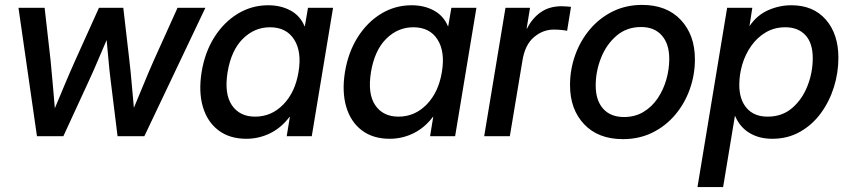

<svg xmlns="http://www.w3.org/2000/svg" viewBox="-20 -547 3415 771"><path d="M128.4 0 54.2 -515.6H159.2L183.1 -304.7Q188 -257.8 191.9 -209Q195.8 -160.2 200.2 -112.3Q220.2 -160.2 240.7 -209Q261.2 -257.8 282.2 -304.7L377.4 -515.6H475.1L499.5 -304.7Q504.9 -258.3 509 -210Q513.2 -161.6 517.6 -114.3Q537.6 -161.6 557.4 -210Q577.1 -258.3 597.7 -304.7L692.9 -515.6H804.7L559.6 0H452.1L424.3 -224.6Q419.4 -263.7 415.8 -304.7Q412.1 -345.7 408.2 -386.2Q390.6 -345.7 373.3 -304.7Q356 -263.7 337.9 -224.6L234.4 0Z M969.2 10.3Q901.9 10.3 857.2 -23.7Q812.5 -57.6 794.7 -117.9Q776.9 -178.2 789.6 -257.8Q802.7 -337.4 840.8 -397.7Q878.9 -458 934.8 -491.9Q990.7 -525.9 1057.1 -525.9Q1107.4 -525.9 1146.5 -504.9Q1185.5 -483.9 1203.1 -441.4H1204.1L1216.8 -515.6H1317.4L1231.9 0H1131.3L1144 -77.6H1142.6Q1109.4 -33.7 1064.5 -11.7Q1019.5 10.3 969.2 10.3ZM1004.4 -78.6Q1070.3 -78.6 1117.9 -127.7Q1165.5 -176.8 1178.7 -257.8Q1192.4 -339.4 1161.1 -388.4Q1129.9 -437.5 1064 -437.5Q1002 -437.5 955.3 -391.4Q908.7 -345.2 894 -257.8Q879.9 -170.4 911.1 -124.5Q942.4 -78.6 1004.4 -78.6Z M1544.9 10.3Q1477.5 10.3 1432.9 -23.7Q1388.2 -57.6 1370.4 -117.9Q1352.5 -178.2 1365.2 -257.8Q1378.4 -337.4 1416.5 -397.7Q1454.6 -458 1510.5 -491.9Q1566.4 -525.9 1632.8 -525.9Q1683.1 -525.9 1722.2 -504.9Q1761.2 -483.9 1778.8 -441.4H1779.8L1792.5 -515.6H1893.1L1807.6 0H1707L1719.7 -77.6H1718.3Q1685.1 -33.7 1640.1 -11.7Q1595.2 10.3 1544.9 10.3ZM1580.1 -78.6Q1646 -78.6 1693.6 -127.7Q1741.2 -176.8 1754.4 -257.8Q1768.1 -339.4 1736.8 -388.4Q1705.6 -437.5 1639.6 -437.5Q1577.6 -437.5 1531 -391.4Q1484.4 -345.2 1469.7 -257.8Q1455.6 -170.4 1486.8 -124.5Q1518.1 -78.6 1580.1 -78.6Z M1924.3 0 2009.8 -515.6H2108.4L2094.7 -432.1H2096.2Q2117.7 -474.6 2152.1 -498.3Q2186.5 -522 2235.8 -522Q2247.6 -522 2257.3 -521Q2267.1 -520 2272.9 -519.5L2257.3 -423.3Q2251.5 -424.8 2236.6 -426.5Q2221.7 -428.2 2203.6 -428.2Q2160.2 -428.2 2124.3 -397.9Q2088.4 -367.7 2078.1 -304.7L2027.3 0Z M2481.4 11.7Q2382.3 11.7 2325.7 -48.1Q2269 -107.9 2269 -205.1Q2269 -268.1 2289.8 -325.9Q2310.5 -383.8 2348.9 -429.2Q2387.2 -474.6 2440.4 -501Q2493.7 -527.3 2558.6 -527.3Q2657.2 -527.3 2713.9 -467Q2770.5 -406.7 2770.5 -308.6Q2770.5 -246.6 2750 -189Q2729.5 -131.3 2691.4 -86.2Q2653.3 -41 2600.1 -14.6Q2546.9 11.7 2481.4 11.7ZM2485.8 -77.1Q2530.3 -77.1 2564.2 -97.7Q2598.1 -118.2 2621.1 -152.3Q2644 -186.5 2655.8 -227.8Q2667.5 -269 2667.5 -310.5Q2667.5 -370.6 2637.7 -404.5Q2607.9 -438.5 2554.2 -438.5Q2496.6 -438.5 2455.8 -403.6Q2415 -368.7 2393.6 -314.7Q2372.1 -260.7 2372.1 -203.6Q2372.1 -144 2401.9 -110.6Q2431.6 -77.1 2485.8 -77.1Z M2780.8 204.1 2899.9 -515.6H3001L2989.7 -442.9H2990.2Q3020.5 -486.8 3065.2 -506.3Q3109.9 -525.9 3157.7 -525.9Q3246.1 -525.9 3296.4 -468Q3346.7 -410.2 3346.7 -314.9Q3346.7 -254.9 3328.6 -197Q3310.5 -139.2 3276.1 -92.3Q3241.7 -45.4 3192.4 -17.6Q3143.1 10.3 3081.1 10.3Q3028.3 10.3 2989.5 -13.2Q2950.7 -36.6 2931.6 -82H2931.2L2883.8 204.1ZM3062.5 -78.6Q3121.1 -78.6 3161.4 -113.5Q3201.7 -148.4 3222.7 -202.4Q3243.7 -256.3 3243.7 -313.5Q3243.7 -374.5 3214.1 -406Q3184.6 -437.5 3133.8 -437.5Q3089.8 -437.5 3055.4 -417.2Q3021 -397 2997.1 -363.3Q2973.1 -329.6 2960.9 -288.6Q2948.7 -247.6 2948.7 -206.5Q2948.7 -147 2978.5 -112.8Q3008.3 -78.6 3062.5 -78.6Z"/></svg>

Font: Inter Display Medium
Style: Italic
Weight: 500
Italic angle: -9.39999°
Designer: Rasmus Andersson
Foundry: rsms
Version: Version 4.000;git-a52131595